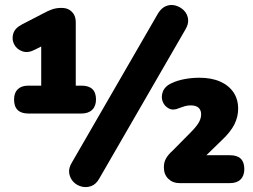

<svg xmlns="http://www.w3.org/2000/svg" viewBox="-20 -742 1027 778"><path d="M95 -282Q37 -282 37 -339Q37 -366 52 -380.5Q67 -395 95 -395H147V-582H203L122 -541Q94 -526 71 -534Q48 -542 37.5 -562Q27 -582 33.5 -605Q40 -628 69 -643L154 -687Q174 -698 191 -704Q208 -710 229 -710Q248 -710 260.5 -702.5Q273 -695 280 -682.5Q287 -670 287 -651V-395H310Q369 -395 369 -339Q369 -312 353.5 -297Q338 -282 310 -282ZM382 -18Q369 5 349.5 12Q330 19 310.5 14Q291 9 277.5 -5Q264 -19 260.5 -39.5Q257 -60 271 -83L620 -687Q634 -710 653 -717.5Q672 -725 691.5 -719.5Q711 -714 725 -700Q739 -686 742 -665.5Q745 -645 731 -622ZM707 0Q680 0 662 -17.5Q644 -35 644 -64Q644 -85 653 -100.5Q662 -116 679 -131L758 -211Q778 -232 786.5 -247.5Q795 -263 795 -279Q795 -296 784.5 -305.5Q774 -315 752 -315Q740 -315 728 -311.5Q716 -308 706 -304Q682 -293 664 -302.5Q646 -312 639 -331Q632 -350 640 -371Q648 -392 673 -404Q698 -416 728 -421.5Q758 -427 788 -427Q837 -427 872 -411.5Q907 -396 926 -368Q945 -340 945 -301Q945 -269 930 -238.5Q915 -208 879 -174L808 -105V-113H912Q970 -113 970 -57Q970 -30 955 -15Q940 0 912 0Z"/></svg>

Font: Nunito ExtraLight Black
Style: Regular
Weight: 900
Version: Version 3.602